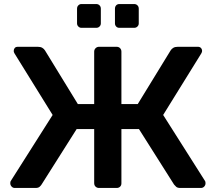

<svg xmlns="http://www.w3.org/2000/svg" viewBox="-20 -932 1070 952"><path d="M53 0Q44 0 37.5 -7Q31 -14 31 -23Q31 -31 33 -34L241 -362L52 -667Q48 -674 48 -679Q48 -688 53 -694Q58 -700 69 -700H167Q181 -700 189.5 -695Q198 -690 203 -682L366 -416H447V-676Q447 -686 454 -693Q461 -700 471 -700H558Q569 -700 575.5 -693Q582 -686 582 -676V-416H663L826 -682Q831 -690 839.5 -695Q848 -700 862 -700H961Q971 -700 976.5 -694Q982 -688 982 -679Q982 -674 978 -667L789 -362L997 -34Q999 -31 999 -23Q999 -14 992.5 -7Q986 0 976 0H874Q860 0 853.5 -6Q847 -12 843 -17L669 -292H582V-23Q582 -13 575.5 -6.5Q569 0 558 0H471Q461 0 454 -6.5Q447 -13 447 -24V-292H360L186 -17Q183 -12 176.5 -6Q170 0 156 0ZM572 -794Q562 -794 556 -800.5Q550 -807 550 -816V-889Q550 -899 556 -905.5Q562 -912 572 -912H645Q655 -912 661.5 -905.5Q668 -899 668 -889V-816Q668 -807 661.5 -800.5Q655 -794 645 -794ZM384 -794Q375 -794 368.5 -800.5Q362 -807 362 -816V-889Q362 -899 368.5 -905.5Q375 -912 384 -912H457Q467 -912 473.5 -905.5Q480 -899 480 -889V-816Q480 -807 473.5 -800.5Q467 -794 457 -794Z"/></svg>

Font: Rubik Medium
Style: Regular
Weight: 500
Designer: Hubert and Fischer
Foundry: Hubert and Fischer
Version: Version 2.300; ttfautohint (v1.8.4.7-5d5b);gftools[0.9.30]